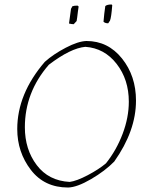

<svg xmlns="http://www.w3.org/2000/svg" viewBox="-20 -830 662 857"><path d="M442 -733Q445 -770 450 -803Q458 -810 478 -810L481 -807Q477 -753 471 -738L463 -726Q449 -726 442 -733ZM288 -725 297 -791Q298 -792 300 -796Q302 -800 303 -802Q311 -805 326 -805L331 -801Q330 -796 328 -780.5Q326 -765 324.5 -752Q323 -739 322 -736Q319 -732 309 -722Q300 -722 288 -725ZM284 7Q178 7 117.5 -72Q57 -151 57 -254Q57 -411 180 -554Q218 -588 273.5 -617Q329 -646 366 -647Q462 -647 524.5 -569Q587 -491 587 -381Q587 -246 490 -109Q449 -67 386.5 -30.5Q324 6 284 7ZM291 -18Q322 -22 371.5 -48Q421 -74 453 -101Q500 -160 527.5 -233Q555 -306 555 -376Q555 -475 500.5 -545Q446 -615 361 -621Q295 -615 198 -541Q91 -418 91 -262Q91 -163 144 -93Q197 -23 291 -18Z"/></svg>

Font: Albura ExtraLight
Style: Italic
Weight: 156
Italic angle: -7°
Designer: Mercedes Jáuregui
Foundry: Omnibus-Type Team
Version: Version 1.000